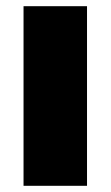

<svg xmlns="http://www.w3.org/2000/svg" viewBox="-20 -600 357 620"><path d="M56 0H261V-580H56Z"/></svg>

Font: Bounded
Style: Bold
Weight: 700
Designer: Vlad Churkin
Version: Version 3.0